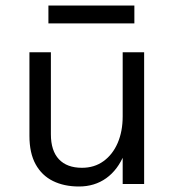

<svg xmlns="http://www.w3.org/2000/svg" viewBox="-20 -669 646 698"><path d="M426 -479H504V0H426ZM87 -479H165V-181Q165 -121 194.2 -90Q223.5 -59 278 -59Q323 -59 356.2 -83Q389.5 -107 407.8 -149.2Q426 -191.5 426 -246H455Q455 -165.5 431.8 -108.5Q408.5 -51.5 366.2 -21.2Q324 9 267 9Q213 9 172.5 -11Q132 -31 109.5 -71.8Q87 -112.5 87 -175ZM156 -649H468.5V-584H156Z"/></svg>

Font: Karla
Style: Regular
Weight: 400
Designer: Jonathan Pinhorn
Version: Version 2.004;gftools[0.9.33]